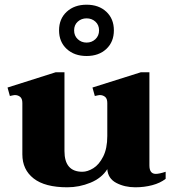

<svg xmlns="http://www.w3.org/2000/svg" viewBox="-20 -786 738 816"><path d="M231 -657Q231 -706 263.5 -736Q296 -766 348 -766Q400 -766 432 -736Q464 -706 464 -657Q464 -608 432 -578Q400 -548 348 -548Q296 -548 263.5 -578Q231 -608 231 -657ZM295 -657Q295 -634 310.5 -619.5Q326 -605 348 -605Q370 -605 385.5 -619.5Q401 -634 401 -657Q401 -680 385.5 -694Q370 -708 348 -708Q326 -708 310.5 -694Q295 -680 295 -657ZM684 -56V-26Q661 -8 627 1Q593 10 555 10Q510 10 474.5 -8.5Q439 -27 436 -67Q412 -29 364.5 -9.5Q317 10 266 10Q171 10 123 -27.5Q75 -65 75 -130V-348Q75 -367 65.5 -374.5Q56 -382 43 -382Q39 -382 22 -378L12 -414L217 -479H254V-144Q254 -56 330 -56Q352 -56 376.5 -71Q401 -86 418.5 -120.5Q436 -155 436 -208V-348Q436 -367 426.5 -374.5Q417 -382 404 -382Q400 -382 383 -378L373 -414L579 -479H615V-83Q615 -47 642 -47Q657 -47 684 -56Z"/></svg>

Font: Taviraj Bold
Style: Regular
Weight: 700
Designer: Katatrad Team
Foundry: CadsonDemak
Version: Version 1.030